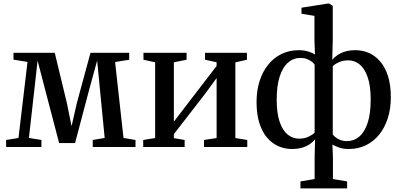

<svg xmlns="http://www.w3.org/2000/svg" viewBox="-20 -839 2280 1096"><path d="M15 0V-40L85.5 -51.5L137 -485.5L57 -498.5V-537.5H292.5L362 -250L388.5 -118.5L418.5 -250L496.5 -537.5H717.5V-498L637 -485L685 -51.5L753.5 -40V0H509.5V-40L577.5 -51.5L550 -333.5L534.5 -493L491 -334.5L408.5 -22.5H317.5L235.5 -335.5L194.5 -493L177 -335L145 -51.5L216.5 -40V0Z M797.5 0V-40L865.5 -51V-483.5L799 -498V-537.5H1045V-498L972.5 -483.5V-144.5L1035.5 -227L1216.5 -462.5V-483.5L1150.5 -498V-537.5H1389.5V-498L1323.5 -483V-51L1391.5 -40V0H1144.5V-40L1216.5 -51V-393.5L1150 -302.5L972.5 -73.5V-50.5L1034 -40V0Z M1695 236.5V196.5L1776 183V59.5L1778.5 -44Q1768 -30.5 1750 -17.5Q1732 -4.5 1706.5 3.5Q1681 11.5 1646 11.5Q1606 11.5 1569.8 -4.2Q1533.5 -20 1505.2 -52.5Q1477 -85 1460.8 -135.8Q1444.5 -186.5 1444.5 -257Q1444.5 -322 1461.8 -376.2Q1479 -430.5 1511 -470Q1543 -509.5 1587.2 -531Q1631.5 -552.5 1685.5 -552.5Q1716 -552.5 1740.2 -544.8Q1764.5 -537 1778 -528L1775 -608.5V-748.5L1701 -760.5V-795L1853 -819H1859L1879.5 -805.5V-608.5L1876.5 -498Q1888 -511.5 1905.8 -524Q1923.5 -536.5 1949 -544.5Q1974.5 -552.5 2009.5 -552.5Q2049.5 -552.5 2085.8 -536.8Q2122 -521 2150.2 -488.2Q2178.5 -455.5 2194.8 -404.8Q2211 -354 2211 -283.5Q2211 -219 2193.8 -164.8Q2176.5 -110.5 2144.8 -71Q2113 -31.5 2069 -10Q2025 11.5 1971.5 11.5Q1939.5 11.5 1915.5 3.2Q1891.5 -5 1877.5 -14L1880.5 59.5V183L1961.5 196.5V236.5ZM1687.5 -47.5Q1717.5 -47.5 1740.8 -58.5Q1764 -69.5 1776 -81.5V-470Q1771 -478 1759.8 -486.8Q1748.5 -495.5 1732.2 -502Q1716 -508.5 1695 -508.5Q1655.5 -508.5 1624.8 -482.2Q1594 -456 1576.8 -403Q1559.5 -350 1559.5 -270Q1559.5 -193 1576.2 -143.8Q1593 -94.5 1622 -71Q1651 -47.5 1687.5 -47.5ZM1960.5 -33.5Q2000.5 -33.5 2031 -59.5Q2061.5 -85.5 2078.8 -138Q2096 -190.5 2096 -270.5Q2096 -348.5 2079 -398Q2062 -447.5 2033.2 -471Q2004.5 -494.5 1968 -494.5Q1938.5 -494.5 1915 -484Q1891.5 -473.5 1879.5 -461V-71.5Q1884.5 -64 1895.5 -55.2Q1906.5 -46.5 1923 -40Q1939.5 -33.5 1960.5 -33.5Z"/></svg>

Font: Merriweather 60pt Medium
Style: Regular
Weight: 500
Version: Version 2.100